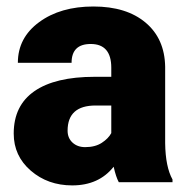

<svg xmlns="http://www.w3.org/2000/svg" viewBox="-20 -558 571 588"><path d="M343.8 0Q335 -16.1 328.1 -47.4Q282.7 9.8 201.2 9.8Q126.5 9.8 74.2 -35.4Q22 -80.6 22 -148.9Q22 -234.9 85.4 -278.8Q148.9 -322.8 270 -322.8H320.8V-350.6Q320.8 -423.3 257.8 -423.3Q199.2 -423.3 199.2 -365.7H34.7Q34.7 -442.4 99.9 -490.2Q165 -538.1 266.1 -538.1Q367.2 -538.1 425.8 -488.8Q484.4 -439.5 485.8 -353.5V-119.6Q486.8 -46.9 508.3 -8.3V0ZM240.7 -107.4Q271.5 -107.4 291.7 -120.6Q312 -133.8 320.8 -150.4V-234.9H272.9Q187 -234.9 187 -157.7Q187 -135.3 202.1 -121.3Q217.3 -107.4 240.7 -107.4Z"/></svg>

Font: Vazir Black
Style: Black
Weight: 900
Designer: Saber Rastikerdar
Foundry: Saber Rastikerdar
Version: Version 30.0.0